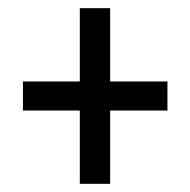

<svg xmlns="http://www.w3.org/2000/svg" viewBox="-20 -592 465 469"><path d="M175 -143V-322H36V-393H175V-572H249V-393H389V-322H249V-143Z"/></svg>

Font: Noto Serif ExtraCondensed Extra
Style: Regular
Weight: 800
Width: 3
Designer: Monotype Design Team
Foundry: Monotype Imaging Inc.
Version: Version 1.002